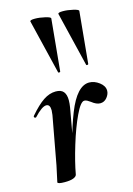

<svg xmlns="http://www.w3.org/2000/svg" viewBox="-114 -793 595 860"><g transform="rotate(-15 183.0 -363.0)"><path d="M297 -395Q321 -395 343.5 -378Q366 -361 366 -339Q366 -323 353.5 -307.5Q341 -292 322 -292Q304 -292 283 -309Q276 -314 269 -318Q262 -322 255 -322Q238 -322 213 -269Q188 -216 165.5 -142Q143 -68 133 -12L123 -13Q153 -175 196.5 -285Q240 -395 297 -395ZM44 0Q45 -7 50.5 -30Q56 -53 60 -74L101 -297Q103 -313 103 -318Q103 -346 85 -346Q65 -346 28 -306Q27 -305 25 -305Q21 -305 19 -308.5Q17 -312 20 -315Q56 -357 84.5 -376Q113 -395 142 -395Q167 -395 178 -381.5Q189 -368 189 -342Q189 -327 186 -309L133 -12Q131 -3 117 2.5Q103 8 77 8Q44 8 44 0ZM136 -734Q158 -734 183.5 -728Q209 -722 208 -716L185 -476Q185 -474 180.5 -473Q176 -472 175 -475L114 -727Q113 -734 136 -734ZM266 -734Q288 -734 313.5 -728Q339 -722 338 -716L315 -476Q315 -474 310.5 -473Q306 -472 305 -475L244 -727Q243 -734 266 -734Z"/></g></svg>

Font: Cormorant Garamond
Style: Bold Italic
Weight: 700
Italic angle: -10°
Designer: Christian Thalmann (Catharsis Fonts)
Foundry: Catharsis Fonts
Version: Version 4.000